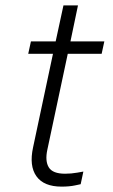

<svg xmlns="http://www.w3.org/2000/svg" viewBox="-20 -684 420 714"><path d="M209 10Q143 10 115.5 -28.5Q88 -67 103 -136L177 -484H85L95 -530H187L216 -664H270L242 -530H368L358 -484H232L156 -127Q147 -85 161.5 -61.5Q176 -38 222 -38Q245 -38 267.5 -42Q290 -46 290 -46L280 1Q280 1 259 5.5Q238 10 209 10Z"/></svg>

Font: Be Vietnam Pro ExtraLight
Style: Italic
Weight: 200
Italic angle: -12°
Designer: Lam Bao, Tony Le, Vietanh Nguyen
Foundry: Yellow Type Foundry
Version: Version 1.002; ttfautohint (v1.8.3)